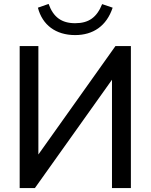

<svg xmlns="http://www.w3.org/2000/svg" viewBox="-20 -952 762 972"><path d="M156.7 0 546.9 -548.3V0H642.6V-718.8H564.5L174.3 -169.9V-718.8H79.6V0ZM360.4 -774.4C451.2 -774.4 519.5 -820.3 550.3 -913.1L497.1 -931.2C470.2 -864.3 429.7 -834.5 360.4 -834.5C292.5 -834.5 250 -864.7 226.1 -932.1L171.9 -913.1C194.3 -825.7 262.2 -774.4 360.4 -774.4Z"/></svg>

Font: Winston
Style: Regular
Weight: 400
Designer: Vernon Adams, Kim Jin-seong, David Berlow, Cristiano Sobral
Foundry: The Winston Project Authors
Version: Version 3.004